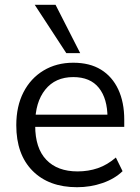

<svg xmlns="http://www.w3.org/2000/svg" viewBox="-20 -773 584 802"><path d="M302 9Q184 9 116 -59.5Q48 -128 48 -250Q48 -329 78 -387.5Q108 -446 162 -478.5Q216 -511 286 -511Q355 -511 402 -482Q449 -453 474 -399.5Q499 -346 499 -273V-243H110V-294H446L429 -281Q429 -361 393 -406Q357 -451 286 -451Q211 -451 169 -398.5Q127 -346 127 -257V-248Q127 -154 173.5 -105.5Q220 -57 304 -57Q349 -57 388.5 -70.5Q428 -84 464 -115L492 -58Q459 -26 408.5 -8.5Q358 9 302 9ZM257 -551 125 -753H212L315 -551Z"/></svg>

Font: Mulish ExtraLight
Style: Regular
Weight: 400
Version: Version 3.603